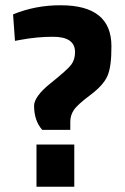

<svg xmlns="http://www.w3.org/2000/svg" viewBox="-20 -712 477 732"><path d="M119.1 0V-161.1H263.2V0ZM404.8 -536.1Q405.3 -458 389.6 -422.4Q374 -386.7 324.2 -349.6Q274.4 -312.5 261.2 -292Q248 -272 248 -248V-216.8H141.1Q110.4 -251 109.9 -308.1Q109.9 -344.2 173.3 -395Q236.8 -445.8 251.5 -465.3Q266.1 -484.9 266.1 -513.2Q266.1 -572.3 181.2 -571.8Q121.1 -571.8 58.1 -560.1L37.1 -556.2L29.8 -657.2Q115.7 -692.4 211.9 -691.9Q404.8 -691.9 404.8 -536.1Z"/></svg>

Font: TitilliumWeb-Bold
Style: Bold
Weight: 700
Version: Version 1.001;PS 57.000;hotconv 1.0.70;makeotf.lib2.5.55311